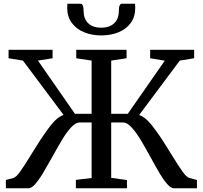

<svg xmlns="http://www.w3.org/2000/svg" viewBox="-20 -1010 1088 1030"><path d="M1036.5 -44.5V0H913Q897 0 877.5 -22Q858 -44 838.5 -76.5Q819 -109 789 -164Q756 -224.5 732.8 -262.8Q709.5 -301 685.5 -327Q661.5 -353 640.5 -353H576.5V-56L661 -44V0H387V-45L471.5 -55V-353H406.5Q386 -353 362 -327.2Q338 -301.5 315.5 -264.2Q293 -227 259 -165.5Q227 -108.5 207.8 -76.5Q188.5 -44.5 168.8 -22.2Q149 0 133 0H11.5V-44.5L51 -55Q66.5 -59 88.2 -89.5Q110 -120 149.5 -184.5Q199.5 -266 227 -304Q253 -341 275.5 -363.5Q298 -386 321 -393.5L103 -685L26 -697.5V-743H262V-697.5L183.5 -685L382 -399.5H471.5V-685L389 -697.5V-743H659V-697.5L576.5 -685V-399.5H665.5L864 -684.5L785.5 -697.5V-743H1021.5V-697.5L944.5 -685L726.5 -393Q749.5 -385.5 772.2 -362.8Q795 -340 820.5 -303.5Q851.5 -261 899 -182.5Q938 -119 959.5 -89Q981 -59 996.5 -55ZM411.5 -990Q428.5 -990 428.5 -950.5Q428.5 -910 452.8 -885.8Q477 -861.5 523 -861.5Q568.5 -861.5 593 -885.8Q617.5 -910 617.5 -950.5Q617.5 -990 634 -990H704.5Q705.5 -976 705.5 -967.5Q705.5 -920.5 681.5 -887.2Q657.5 -854 616 -837Q574.5 -820 523 -820Q472.5 -820 431 -837Q389.5 -854 365 -887.5Q340.5 -921 340.5 -967.5L341 -979Q341.5 -983 341.5 -990Z"/></svg>

Font: Merriweather 12pt
Style: Regular
Weight: 400
Designer: Eben Sorkin
Foundry: Eben Sorkin
Version: Version 2.100